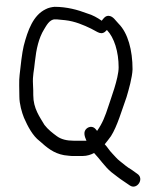

<svg xmlns="http://www.w3.org/2000/svg" viewBox="-20 -638 584 704"><path d="M325 -77C347 -54 364 -27 388 -7C404 5 417 16 434 27L456 42C482 60 511 17 483 -1L462 -16C446 -25 434 -36 420 -47C409 -55 399 -68 391 -76C380 -87 374 -99 364 -109C372 -119 380 -129 387 -139C410 -175 427 -235 444 -282C452 -309 465 -354 466 -384C466 -454 449 -517 415 -551C403 -563 395 -579 378 -580C366 -580 360 -571 353 -562C337 -573 320 -583 299 -589C265 -602 225 -613 180 -613C170 -612 158 -610 147 -604C102 -582 82 -528 67 -470C61 -446 55 -393 52 -364C49 -342 51 -309 51 -284C51 -257 60 -226 68 -206C82 -174 100 -140 125 -121C152 -97 176 -76 215 -69L232 -67C238 -66 245 -66 251 -66H283C299 -66 314 -71 325 -77ZM336 -158 332 -163C322 -176 308 -175 298 -167C284 -155 290 -138 297 -122H251C225 -122 204 -127 188 -139C173 -150 156 -163 143 -180C126 -209 102 -240 102 -289C102 -300 102 -313 101 -328C99 -363 105 -377 108 -412C113 -458 122 -499 142 -531C149 -542 161 -567 181 -567C186 -567 192 -567 198 -566L219 -564C255 -560 287 -546 314 -533C339 -521 352 -505 372 -528C399 -500 415 -448 415 -391C415 -350 385 -273 378 -250C365 -210 356 -187 336 -158ZM462 -21ZM387 -144ZM444 -286V-287ZM466 -389ZM180 -618ZM215 -74Z"/></svg>

Font: Blanket
Style: Light
Weight: 300
Foundry: Cannot Into Space Fonts
Version: Version 0.9